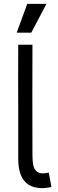

<svg xmlns="http://www.w3.org/2000/svg" viewBox="-20 -966 300 1000"><path d="M75 -138V-384Q75 -472 74.5 -556.5Q74 -641 75 -733H149Q148 -473 149 -159Q149 -130 152.5 -109.5Q156 -89 168 -76Q180 -63 203 -63Q213 -63 234 -67L248 8Q218 14 202 14Q157 14 129 -4Q101 -22 88 -56Q75 -90 75 -138ZM222 -946 143 -796H67L122 -946Z"/></svg>

Font: Kreadon
Style: Regular
Weight: 400
Designer: kohakuno
Foundry: StudioGnu
Version: Version 1.000;Glyphs 3.1.2 (3151)